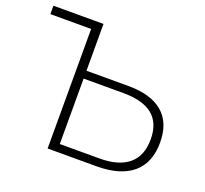

<svg xmlns="http://www.w3.org/2000/svg" viewBox="-121 -844 1056 987"><g transform="rotate(20 407.0 -350.0)"><path d="M514 -444Q637 -444 701.5 -389Q766 -334 766 -226Q766 -115 698 -57.5Q630 0 500 0H233V-654H10V-700H284V-444ZM501 -43Q606 -43 660.5 -89Q715 -135 715 -225Q715 -314 661.5 -357.5Q608 -401 501 -401H284V-43Z"/></g></svg>

Font: MOST Montserrat Light
Style: Regular
Weight: 300
Designer: Julieta Ulanovsky
Foundry: Julieta Ulanovsky
Version: Version 8.000;March 11, 2024;FontCreator 15.0.0.2926 64-bit